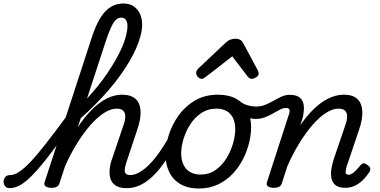

<svg xmlns="http://www.w3.org/2000/svg" viewBox="-210 -1062 2178 1101"><path d="M-153 17Q-172 17 -181 5.5Q-190 -6 -189.5 -20.5Q-189 -35 -180 -46.5Q-171 -58 -152 -58Q-129 -58 -101 -76Q-73 -94 -34.5 -134.5Q4 -175 56 -242Q108 -309 179 -405Q190 -421 203.5 -417.5Q217 -414 222 -399.5Q227 -385 215 -368Q137 -256 80 -181.5Q23 -107 -18.5 -63.5Q-60 -20 -92.5 -1.5Q-125 17 -153 17ZM517 17Q475 17 452.5 1.5Q430 -14 423 -38.5Q416 -63 419 -92.5Q422 -122 432 -149L498 -344Q508 -371 508.5 -392.5Q509 -414 497.5 -426.5Q486 -439 458 -439Q425 -439 386 -414Q347 -389 307 -343Q267 -297 228.5 -234.5Q190 -172 158 -97L152 -180Q190 -261 230.5 -324Q271 -387 314 -430.5Q357 -474 401 -496.5Q445 -519 490 -519Q540 -519 566.5 -495.5Q593 -472 596 -427Q599 -382 577 -318L520 -147Q502 -96 506 -77Q510 -58 537 -58Q551 -58 557.5 -46.5Q564 -35 562 -20.5Q560 -6 549 5.5Q538 17 517 17ZM84 15Q68 15 54 8Q40 1 46 -18L313 -837Q347 -945 391 -993.5Q435 -1042 497 -1042Q531 -1042 554.5 -1027Q578 -1012 591.5 -985Q605 -958 605 -921Q605 -892 596.5 -858.5Q588 -825 572 -788Q556 -751 533 -711.5Q510 -672 480.5 -631Q451 -590 415.5 -548.5Q380 -507 339 -465.5Q298 -424 253 -384L131 -11Q127 2 117 8.5Q107 15 84 15ZM289 -497Q322 -533 352 -570Q382 -607 407.5 -645Q433 -683 454 -720Q475 -757 490 -791.5Q505 -826 513 -857.5Q521 -889 521 -915Q521 -929 516.5 -939.5Q512 -950 504.5 -955.5Q497 -961 485 -961Q469 -961 455.5 -949Q442 -937 427 -905.5Q412 -874 394 -818Z M517 17Q503 17 496 5.5Q489 -6 491 -20.5Q493 -35 504 -46.5Q515 -58 536 -58Q562 -58 590.5 -74.5Q619 -91 648 -120.5Q677 -150 705.5 -191Q734 -232 762 -280Q769 -294 782.5 -292.5Q796 -291 805 -280.5Q814 -270 807 -257Q773 -190 738 -138.5Q703 -87 667 -52.5Q631 -18 594 -0.5Q557 17 517 17Z M930 19Q868 19 825 -6Q782 -31 760.5 -75.5Q739 -120 739 -176Q739 -229 758 -288.5Q777 -348 814.5 -400.5Q852 -453 908.5 -486Q965 -519 1040 -519Q1102 -519 1144.5 -495.5Q1187 -472 1208.5 -429.5Q1230 -387 1230 -331Q1230 -291 1218.5 -243.5Q1207 -196 1183.5 -149.5Q1160 -103 1124 -65Q1088 -27 1039.5 -4Q991 19 930 19ZM940 -61Q989 -61 1026 -87Q1063 -113 1088 -153.5Q1113 -194 1126 -238.5Q1139 -283 1139 -321Q1139 -360 1126 -386Q1113 -412 1089 -425.5Q1065 -439 1032 -439Q982 -439 944 -413.5Q906 -388 880.5 -348Q855 -308 842 -264Q829 -220 829 -183Q829 -144 842.5 -116.5Q856 -89 881 -75Q906 -61 940 -61Z M1255 -380Q1238 -380 1216 -385.5Q1194 -391 1173 -401Q1152 -411 1138 -422Q1129 -429 1127.5 -441.5Q1126 -454 1130.5 -466Q1135 -478 1144 -483.5Q1153 -489 1164 -481Q1192 -462 1215.5 -456.5Q1239 -451 1259 -451Q1288 -451 1312.5 -461.5Q1337 -472 1359 -484.5Q1381 -497 1403.5 -507.5Q1426 -518 1450 -518Q1464 -518 1470.5 -506.5Q1477 -495 1475.5 -480.5Q1474 -466 1463 -454.5Q1452 -443 1430 -443Q1414 -443 1395.5 -433.5Q1377 -424 1355.5 -411.5Q1334 -399 1309 -389.5Q1284 -380 1255 -380Z M947 -610Q934 -610 924.5 -621Q915 -632 915 -644Q915 -653 919 -659Q923 -665 927 -669L1085 -818Q1099 -831 1113 -835.5Q1127 -840 1143 -840Q1156 -840 1167.5 -833.5Q1179 -827 1185 -814L1267 -661Q1271 -654 1272 -649Q1273 -644 1273 -639Q1273 -627 1258.5 -618.5Q1244 -610 1234 -610Q1224 -610 1218.5 -615Q1213 -620 1208 -626L1122 -739L975 -625Q969 -621 962 -615.5Q955 -610 947 -610Z M1358 15Q1342 15 1328.5 8Q1315 1 1321 -18L1449 -413Q1453 -426 1449 -434.5Q1445 -443 1431 -443Q1419 -443 1414 -454.5Q1409 -466 1411 -480.5Q1413 -495 1423.5 -506.5Q1434 -518 1451 -518Q1485 -518 1503 -506.5Q1521 -495 1527.5 -475.5Q1534 -456 1532.5 -433.5Q1531 -411 1527 -390L1512 -344Q1541 -386 1571.5 -418.5Q1602 -451 1633.5 -473.5Q1665 -496 1697.5 -507.5Q1730 -519 1762 -519Q1812 -519 1838 -495.5Q1864 -472 1867.5 -427Q1871 -382 1849 -318L1778 -108Q1773 -91 1772 -80.5Q1771 -70 1775 -65Q1779 -60 1788 -60Q1799 -60 1810 -67Q1821 -74 1832.5 -86Q1844 -98 1856 -113Q1864 -123 1872.5 -125Q1881 -127 1894 -118Q1910 -108 1912.5 -98Q1915 -88 1909 -77Q1900 -62 1880.5 -39.5Q1861 -17 1833 -1Q1805 15 1770 15Q1732 15 1713 -1Q1694 -17 1690 -42.5Q1686 -68 1691 -97Q1696 -126 1705 -153L1770 -344Q1780 -371 1780.5 -392.5Q1781 -414 1769.5 -426.5Q1758 -439 1730 -439Q1698 -439 1660 -415Q1622 -391 1583.5 -347Q1545 -303 1507.5 -242.5Q1470 -182 1438 -109L1406 -11Q1402 2 1391.5 8.5Q1381 15 1358 15Z"/></svg>

Font: Playwrite IN
Style: Regular
Weight: 400
Designer: Veronika Burian, José Scaglione
Foundry: TypeTogether
Version: Version 1.002